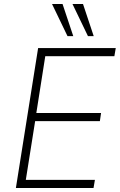

<svg xmlns="http://www.w3.org/2000/svg" viewBox="-20 -947 603 967"><path d="M60 0 172 -705H563L556 -664H208L163 -378H489L483 -337H157L110 -41H458L451 0ZM423 -765 345 -927H398L452 -765ZM320 -765 242 -927H295L349 -765Z"/></svg>

Font: Nunito Sans 10pt SemiCondensed ExtraLight
Style: Italic
Weight: 250
Width: 4
Italic angle: -9°
Designer: Vernon Adams
Foundry: Vernon Adams
Version: Version 3.101;gftools[0.9.27]